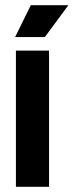

<svg xmlns="http://www.w3.org/2000/svg" viewBox="-20 -716 282 736"><path d="M41 0V-522H168V0ZM152 -574H38L98 -696H242Z"/></svg>

Font: Bricolage Grotesque 48pt SemiBold
Style: Regular
Weight: 600
Designer: Mathieu Triay
Foundry: Atelier Triay
Version: Version 1.000; ttfautohint (v1.8.4.7-5d5b);gftools[0.9.32]